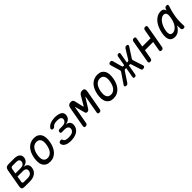

<svg xmlns="http://www.w3.org/2000/svg" viewBox="473 -2202 3854 3854"><g transform="rotate(-45 2400.0 -275.0)"><path d="M92 0Q51 0 35 -19.5Q19 -39 26 -80L95 -470Q102 -511 125 -530.5Q148 -550 189 -550H350Q433 -550 474.5 -513Q516 -476 505 -412Q497 -365 460 -334Q423 -303 372 -299L371 -295Q431 -290 457 -252.5Q483 -215 472 -155Q466 -119 448 -90.5Q430 -62 401.5 -42Q373 -22 336.5 -11Q300 0 256 0ZM143 -246 121 -119Q117 -99 125.5 -89Q134 -79 154 -79H270Q318 -79 347.5 -101Q377 -123 385 -163Q392 -202 369.5 -224Q347 -246 299 -246ZM223 -471Q203 -471 191.5 -461Q180 -451 176 -431L156 -320H309Q351 -320 378.5 -340Q406 -360 413 -396Q419 -431 398.5 -451Q378 -471 336 -471Z M818 10Q760 10 721.5 -11.5Q683 -33 662 -71Q641 -109 637 -161.5Q633 -214 644 -276Q655 -338 677.5 -390Q700 -442 734 -479.5Q768 -517 814.5 -538.5Q861 -560 919 -560Q978 -560 1016.5 -538.5Q1055 -517 1076 -479.5Q1097 -442 1101 -390Q1105 -338 1094 -276Q1083 -214 1060 -161.5Q1037 -109 1002.5 -71Q968 -33 922 -11.5Q876 10 818 10ZM834 -80Q869 -80 897 -94.5Q925 -109 946 -134.5Q967 -160 981.5 -196.5Q996 -233 1004 -276Q1012 -319 1010.5 -354.5Q1009 -390 997 -415.5Q985 -441 962 -455.5Q939 -470 903 -470Q867 -470 839 -455.5Q811 -441 790 -415.5Q769 -390 755 -354Q741 -318 733 -275Q726 -232 727.5 -196Q729 -160 741 -134.5Q753 -109 776 -94.5Q799 -80 834 -80Z M1299 -473Q1326 -511 1374.5 -532Q1423 -553 1488 -557Q1500 -558 1511.5 -558Q1523 -558 1535 -557Q1580 -554 1614 -544.5Q1648 -535 1670.5 -517.5Q1693 -500 1702 -474.5Q1711 -449 1705 -414Q1697 -367 1660 -336Q1623 -305 1572 -301L1571 -297Q1631 -292 1657.5 -254.5Q1684 -217 1673 -157Q1666 -120 1646.5 -90.5Q1627 -61 1596.5 -40Q1566 -19 1526 -7.5Q1486 4 1438 7Q1425 8 1411.5 8Q1398 8 1385 7Q1316 3 1272 -22Q1228 -47 1217 -92Q1214 -105 1216.5 -116Q1219 -127 1227.5 -134.5Q1236 -142 1248.5 -146.5Q1261 -151 1277 -151Q1283 -151 1287.5 -149.5Q1292 -148 1295.5 -144.5Q1299 -141 1302 -135.5Q1305 -130 1308 -122Q1314 -100 1338 -88Q1362 -76 1399 -74Q1412 -73 1425.5 -73Q1439 -73 1452 -74Q1505 -77 1538.5 -98Q1572 -119 1579 -158Q1586 -199 1560 -222.5Q1534 -246 1482 -246H1401Q1381 -246 1373.5 -255.5Q1366 -265 1369 -285Q1373 -305 1384 -314.5Q1395 -324 1415 -324H1493Q1541 -324 1571.5 -345Q1602 -366 1609 -402Q1615 -437 1591.5 -456Q1568 -475 1521 -478Q1509 -479 1497.5 -479Q1486 -479 1474 -478Q1442 -476 1417.5 -467.5Q1393 -459 1379 -443Q1372 -435 1366 -429.5Q1360 -424 1354.5 -421Q1349 -418 1344 -416.5Q1339 -415 1334 -415Q1318 -415 1307 -419.5Q1296 -424 1291.5 -431.5Q1287 -439 1288.5 -450Q1290 -461 1299 -473Z M2266 -35Q2262 -12 2249 -1Q2236 10 2213 10Q2190 10 2181 -1Q2172 -12 2176 -35L2241 -400Q2244 -415 2241 -416V-417Q2237 -416 2228 -400L2108 -207Q2097 -189 2083.5 -179.5Q2070 -170 2050 -170Q2030 -170 2020.5 -179.5Q2011 -189 2006 -207L1954 -400Q1949 -417 1946.5 -417Q1944 -417 1941 -400L1876 -35Q1872 -12 1859 -1Q1846 10 1823 10Q1800 10 1791 -1Q1782 -12 1786 -35L1863 -465Q1871 -508 1894.5 -529Q1918 -550 1953 -550Q1970 -550 1982.5 -546.5Q1995 -543 2003.5 -536Q2012 -529 2017 -518.5Q2022 -508 2025 -495L2066 -318Q2070 -300 2073.5 -300Q2077 -300 2088 -318L2191 -495Q2206 -521 2227 -535.5Q2248 -550 2283 -550Q2318 -550 2334.5 -529Q2351 -508 2343 -465Z M2618 10Q2560 10 2521.5 -11.5Q2483 -33 2462 -71Q2441 -109 2437 -161.5Q2433 -214 2444 -276Q2455 -338 2477.5 -390Q2500 -442 2534 -479.5Q2568 -517 2614.5 -538.5Q2661 -560 2719 -560Q2778 -560 2816.5 -538.5Q2855 -517 2876 -479.5Q2897 -442 2901 -390Q2905 -338 2894 -276Q2883 -214 2860 -161.5Q2837 -109 2802.5 -71Q2768 -33 2722 -11.5Q2676 10 2618 10ZM2634 -80Q2669 -80 2697 -94.5Q2725 -109 2746 -134.5Q2767 -160 2781.5 -196.5Q2796 -233 2804 -276Q2812 -319 2810.5 -354.5Q2809 -390 2797 -415.5Q2785 -441 2762 -455.5Q2739 -470 2703 -470Q2667 -470 2639 -455.5Q2611 -441 2590 -415.5Q2569 -390 2555 -354Q2541 -318 2533 -275Q2526 -232 2527.5 -196Q2529 -160 2541 -134.5Q2553 -109 2576 -94.5Q2599 -80 2634 -80Z M3031 -19Q3022 -5 3011.5 2.5Q3001 10 2985 10Q2954 10 2944.5 -5Q2935 -20 2954 -48L3099 -260Q3105 -269 3106.5 -279Q3108 -289 3106 -298L3045 -501Q3037 -530 3051.5 -545Q3066 -560 3098 -560Q3114 -560 3121.5 -552Q3129 -544 3133 -530L3188 -330Q3191 -321 3196 -316Q3201 -311 3211 -311H3237L3274 -522Q3277 -541 3288.5 -550.5Q3300 -560 3319 -560Q3338 -560 3345.5 -550.5Q3353 -541 3350 -522L3313 -311H3341Q3351 -311 3358 -316Q3365 -321 3370 -330L3493 -530Q3502 -544 3513 -552Q3524 -560 3540 -560Q3572 -560 3581 -545Q3590 -530 3571 -501L3438 -297Q3432 -288 3430.5 -278Q3429 -268 3432 -259L3501 -48Q3511 -20 3496.5 -5Q3482 10 3450 10Q3434 10 3426.5 3Q3419 -4 3414 -19L3349 -224Q3347 -233 3342 -238Q3337 -243 3327 -243H3301L3263 -28Q3260 -9 3248.5 0.5Q3237 10 3218 10Q3199 10 3191.5 0.5Q3184 -9 3187 -28L3225 -243H3197Q3187 -243 3180.5 -238Q3174 -233 3167 -224Z M3656 10Q3633 10 3624 -1Q3615 -12 3619 -35L3704 -515Q3708 -538 3721 -549Q3734 -560 3757 -560Q3780 -560 3789 -549Q3798 -538 3794 -515L3759 -320H3993L4028 -515Q4032 -538 4045 -549Q4058 -560 4081 -560Q4104 -560 4113 -549Q4122 -538 4118 -515L4033 -35Q4029 -12 4016 -1Q4003 10 3980 10Q3957 10 3948 -1Q3939 -12 3943 -35L3978 -230H3744L3709 -35Q3705 -12 3692 -1Q3679 10 3656 10Z M4360 10Q4324 10 4295 -2Q4266 -14 4247.5 -41.5Q4229 -69 4223.5 -113.5Q4218 -158 4229 -224Q4241 -293 4266 -354.5Q4291 -416 4328 -461.5Q4365 -507 4413 -533.5Q4461 -560 4519 -560Q4567 -560 4590 -536Q4608 -516 4616 -487Q4620 -501 4625 -516Q4633 -541 4648 -550.5Q4663 -560 4684 -560Q4708 -560 4715.5 -549.5Q4723 -539 4715 -516Q4695 -457 4680 -399.5Q4665 -342 4656 -283.5Q4647 -225 4644.5 -163.5Q4642 -102 4646 -34Q4648 -12 4637.5 -1Q4627 10 4604 10Q4581 10 4569.5 -1Q4558 -12 4556 -34Q4552 -82 4553 -128Q4544 -110 4533 -94Q4503 -48 4460 -19Q4417 10 4360 10ZM4385 -80Q4416 -80 4445.5 -96.5Q4475 -113 4499.5 -143Q4524 -173 4542 -215Q4560 -257 4569 -308Q4574 -332 4577.5 -360.5Q4581 -389 4577 -413Q4573 -437 4558.5 -453.5Q4544 -470 4511 -470Q4480 -470 4449.5 -450.5Q4419 -431 4393 -397Q4367 -363 4347 -316Q4327 -269 4318 -215Q4307 -151 4323 -115.5Q4339 -80 4385 -80Z"/></g></svg>

Font: Maple Mono Normal NL
Style: Italic
Weight: 400
Italic angle: -10°
Monospace: yes
Designer: subframe7536
Version: Version 7.000